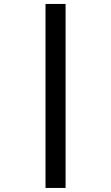

<svg xmlns="http://www.w3.org/2000/svg" viewBox="-20 -725 553 957"><path d="M206.8 211.8V-705.3H306.9V211.8Z"/></svg>

Font: Khula
Style: Bold
Weight: 700
Designer: Erin McLaughlin, Steve Matteson
Version: Version 1.000;PS 1.0;hotconv 1.0.72;makeotf.lib2.5.5900; ttf